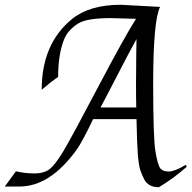

<svg xmlns="http://www.w3.org/2000/svg" viewBox="-115 -775 808 806"><path d="M456 -696 350 -699Q253 -699 216 -678Q200 -669 181.5 -651Q163 -633 153 -607Q129 -545 129 -452Q98 -431 60 -398Q60 -591 187 -695Q261 -755 392 -755Q395 -755 557 -746Q528 -688 528 -424Q528 -196 537.5 -139.5Q547 -83 557.5 -69Q568 -55 593 -55Q618 -55 665 -83L669 -75Q615 -27 552 11Q507 11 490 -23Q480 -43 474 -61Q468 -79 464 -119Q460 -173 458 -275H276Q269 -262 254 -230Q222 -167 205 -144Q94 8 -33 8H-95L-48 -56Q-12 -47 29.5 -47Q71 -47 94.5 -66Q118 -85 152 -142Q186 -199 297 -410Q408 -621 456 -696ZM457 -324Q456 -361 456 -422Q456 -483 457 -545.5Q458 -608 458 -611Q428 -557 376.5 -457Q325 -357 307 -324Z"/></svg>

Font: Felipa
Style: Regular
Weight: 400
Designer: Javier Alcaraz
Foundry: Fontstage
Version: Version 1.001